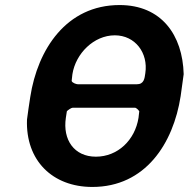

<svg xmlns="http://www.w3.org/2000/svg" viewBox="-20 -734 748 761"><path d="M87 -260C81 -98 188 7 346 7C556 7 667 -165 696 -353C698 -366 706 -427 708 -440C704 -595 620 -714 454 -714C243 -714 129 -538 100 -350C98 -336 88 -273 87 -260ZM241 -267 245 -293C249 -298 263 -307 268 -307H515C520 -307 529 -298 532 -293C531 -289 530 -271 529 -267C515 -179 447 -113 360 -113C274 -113 228 -180 241 -267ZM264 -413C265 -417 266 -436 267 -440C280 -522 352 -594 435 -594C516 -594 568 -524 556 -444C553 -423 551 -400 522 -400H289C283 -400 267 -405 264 -413Z"/></svg>

Font: Asimov Print
Style: CIt
Weight: 500
Designer: Google
Version: Version 2.000980: 2014